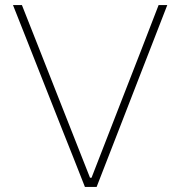

<svg xmlns="http://www.w3.org/2000/svg" viewBox="-20 -733 708 753"><path d="M313 0Q292 -53.5 268 -114.2Q244 -175 223.5 -226L135 -450Q112.5 -507 84.5 -578Q56.5 -648.5 31 -713H66Q99 -629.5 136.5 -534.5Q174 -439 207 -355.5L333 -36H339L464 -357.5Q497 -442.5 533 -534.5Q568.5 -626 602 -713H636Q611.5 -649.5 584 -579Q556.5 -508.5 534 -450.5L446.5 -225Q426.5 -174 403.5 -114.5Q380.5 -55 359 0Z"/></svg>

Font: Heraclito Thin
Style: Regular
Weight: 100
Designer: Kostas Bartsokas (font) & Cristiano Sobral (main changes)
Foundry: Kostas Bartsokas (font) & Cristiano Sobral (main changes)
Version: Version 1.00;July 8, 2020;FontCreator 13.0.0.2655 64-bit